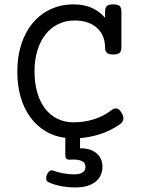

<svg xmlns="http://www.w3.org/2000/svg" viewBox="-20 -610 640 861"><path d="M272.9 8.3Q223.1 2 183.3 -22.2Q143.6 -46.4 115.5 -85Q87.4 -123.5 72.5 -175.3Q57.6 -227.1 57.6 -289.6Q57.6 -357.4 75.9 -412.8Q94.2 -468.3 127.7 -507.8Q161.1 -547.4 207.5 -568.8Q253.9 -590.3 309.6 -590.3Q356.9 -590.3 392.1 -574.5Q427.2 -558.6 451.2 -530.3V-558.6Q451.2 -575.7 459.2 -583Q467.3 -590.3 487.8 -590.3Q508.3 -590.3 516.4 -583Q524.4 -575.7 524.4 -558.6V-397.5Q524.4 -380.4 516.4 -373Q508.3 -365.7 487.8 -365.7Q467.3 -365.7 459.2 -373Q451.2 -380.4 451.2 -397.5Q451.2 -421.4 443.1 -443.4Q435.1 -465.3 418.2 -481.9Q401.4 -498.5 375.5 -508.3Q349.6 -518.1 314.5 -518.1Q274.9 -518.1 241.7 -502.2Q208.5 -486.3 184.8 -456.5Q161.1 -426.8 147.9 -384.5Q134.8 -342.3 134.8 -289.6Q134.8 -236.8 147.2 -194.6Q159.7 -152.3 182.4 -122.8Q205.1 -93.3 237.5 -77.4Q270 -61.5 309.6 -61.5Q358.4 -61.5 402.1 -75.4Q445.8 -89.4 481 -116.7Q490.7 -124.5 502.4 -123.5Q514.2 -122.6 524.9 -104.5Q535.2 -87.4 533.2 -75Q531.2 -62.5 518.6 -53.2Q478 -24.9 432.6 -9.8Q387.2 5.4 338.9 9.3V55.2Q364.3 54.7 383.1 61Q401.9 67.4 414.3 78.6Q426.8 89.8 433.1 105Q439.5 120.1 439.5 137.2Q439.5 157.7 431.9 174.8Q424.3 191.9 409.2 204.3Q394 216.8 371.3 223.6Q348.6 230.5 317.9 230.5Q285.2 230.5 253.9 224.6Q222.7 218.8 197.3 207Q188.5 203.1 187.3 193.4Q186 183.6 189.9 173.8Q193.8 164.1 201.7 157.7Q209.5 151.4 218.8 155.3Q237.8 162.6 262.9 167.2Q288.1 171.9 313 171.9Q337.4 171.9 350.3 163.3Q363.3 154.8 363.3 139.2Q363.3 118.7 344.7 111.1Q326.2 103.5 292.5 106Q289.1 106 285.6 105.5Q282.2 105 279.3 102.8Q276.4 100.6 274.7 96.4Q272.9 92.3 272.9 85.4Z"/></svg>

Font: Courier Prime
Style: Regular
Weight: 400
Designer: Alan Dague-Greene
Foundry: Quote-Unquote Apps
Version: Version 1.203